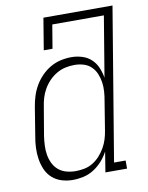

<svg xmlns="http://www.w3.org/2000/svg" viewBox="-84 -796 668 865"><g transform="rotate(-10 250.0 -363.5)"><path d="M179 8Q153 8 128.5 0.5Q104 -7 85.5 -23.5Q67 -40 57 -63Q47 -86 43 -111Q39 -136 40 -162.5Q41 -189 46 -215L67 -345Q71 -370 78.5 -394Q86 -418 99 -440.5Q112 -463 130.5 -482Q149 -501 171.5 -514Q194 -527 218.5 -532.5Q243 -538 268 -538Q293 -538 317 -530.5Q341 -523 358.5 -506.5Q376 -490 385.5 -467.5Q395 -445 399 -421L445 -698H209L191 -590H151L175 -735H491L375 -37H428V0H329L344 -93Q332 -70 314.5 -50.5Q297 -31 275 -17Q253 -3 228 2.5Q203 8 179 8ZM198 -29Q218 -29 238.5 -33Q259 -37 277 -48Q295 -59 309.5 -75Q324 -91 334.5 -109.5Q345 -128 351 -147.5Q357 -167 360 -187L381 -317Q385 -338 386.5 -360Q388 -382 385 -402.5Q382 -423 374 -442Q366 -461 351.5 -475Q337 -489 317 -495Q297 -501 275 -501Q254 -501 233.5 -496.5Q213 -492 194 -481Q175 -470 159.5 -454Q144 -438 133 -419Q122 -400 116 -380Q110 -360 107 -339L85 -209Q82 -188 81 -166Q80 -144 83.5 -123.5Q87 -103 96 -84.5Q105 -66 120.5 -53Q136 -40 156.5 -34.5Q177 -29 198 -29Z"/></g></svg>

Font: Iosevka Curly Slab XLtObl
Style: Regular
Weight: 200
Italic angle: -9°
Monospace: yes
Designer: Belleve Invis
Foundry: Belleve Invis
Version: Version 11.1.0; ttfautohint (v1.8.3)